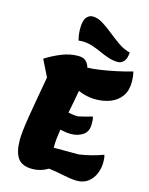

<svg xmlns="http://www.w3.org/2000/svg" viewBox="-145 -1076 928 1192"><g transform="rotate(15 319.5 -480.0)"><path d="M182 26Q115 26 87.5 -12.5Q60 -51 60 -129Q60 -179 76.5 -279.5Q93 -380 123 -546L70 -653Q117 -683 170 -704.5Q223 -726 276 -726Q310 -726 326.5 -710Q343 -694 349 -670Q384 -671 431 -678Q478 -685 530 -696Q582 -707 631 -721Q636 -702 637.5 -686Q639 -670 639 -656Q639 -599 613 -563Q587 -527 543.5 -510Q500 -493 448 -493Q392 -493 336 -517Q330 -483 323 -445.5Q316 -408 308 -370Q324 -367 339.5 -365Q355 -363 371 -363Q391 -367 416.5 -373.5Q442 -380 461 -386Q465 -373 465.5 -359.5Q466 -346 466 -338Q466 -290 433.5 -268Q401 -246 357 -246Q338 -246 321 -248.5Q304 -251 287 -255Q282 -225 279 -198Q276 -171 276 -136H438Q514 -147 591 -175Q595 -164 596 -152Q597 -140 597 -126Q597 -91 583 -56Q569 -21 540 2Q511 25 467 25Q444 25 420 21Q396 17 370 12Q351 8 329.5 4Q308 0 282 -3Q234 26 182 26ZM523 -753Q491 -753 461 -763Q431 -773 401.5 -786.5Q372 -800 341 -810Q310 -820 276 -820Q271 -820 264.5 -819.5Q258 -819 253 -818Q248 -836 245.5 -855Q243 -874 243 -891Q243 -945 260 -965.5Q277 -986 299 -986Q332 -986 365 -965.5Q398 -945 432.5 -917Q467 -889 503.5 -863.5Q540 -838 579 -829Q576 -787 559.5 -770Q543 -753 523 -753Z"/></g></svg>

Font: Lemon
Style: Regular
Weight: 400
Designer: Eduardo Rodriguez Tunni
Foundry: Eduardo Rodriguez Tunni
Version: Version 1.003; ttfautohint (v1.8.4.7-5d5b);gftools[0.9.24]